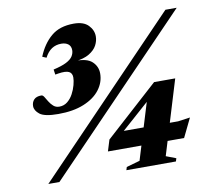

<svg xmlns="http://www.w3.org/2000/svg" viewBox="-79 -805 984 895"><g transform="rotate(-10 413.0 -358.0)"><path d="M79 0 757.5 -705H811L131.5 0ZM199.5 -496.5 196 -521Q235.5 -530 257.5 -541.2Q279.5 -552.5 288.2 -566.2Q297 -580 297 -595Q297 -614 284.5 -623.8Q272 -633.5 251.5 -633.5Q226 -633.5 206.5 -620.8Q187 -608 173 -581L154 -589Q177.5 -647 217.8 -681.2Q258 -715.5 325 -715.5Q371.5 -715.5 394 -692.2Q416.5 -669 416.5 -639.5Q416.5 -618 405.5 -597.2Q394.5 -576.5 369 -561Q343.5 -545.5 300 -541L302 -543Q358 -544.5 382.2 -521.5Q406.5 -498.5 406.5 -465.5Q406.5 -424 380.2 -389.2Q354 -354.5 303.8 -333.8Q253.5 -313 182 -313Q117 -313 94.5 -330.8Q72 -348.5 72 -369.5Q72 -387.5 83.2 -399.8Q94.5 -412 118.5 -412Q125.5 -412 131.5 -402.2Q137.5 -392.5 145.5 -379.2Q153.5 -366 164.8 -356Q176 -346 192.5 -346Q214.5 -346 231 -359.2Q247.5 -372.5 258.2 -392.5Q269 -412.5 274.5 -433.5Q280 -454.5 280 -469Q280 -489.5 264.8 -497Q249.5 -504.5 214.5 -499ZM609 -335 644.5 -339 428.5 -147 438.5 -182.5H725.5L783 -190.5L739.5 -101H379L395.5 -154.5L647 -382H747L640.5 -32.5L687.5 -14.5L683 0H448.5L453 -14.5L516.5 -32.5Z"/></g></svg>

Font: Newsreader 60pt ExtraBold
Style: Italic
Weight: 800
Italic angle: -17°
Designer: Hugues Gentile
Foundry: Production Type
Version: Version 1.003